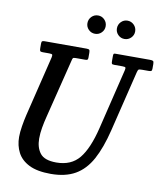

<svg xmlns="http://www.w3.org/2000/svg" viewBox="-102 -1037 968 1135"><g transform="rotate(10 382.5 -469.5)"><path d="M285.5 -665 197.5 -311.5Q189 -278.5 183 -244.2Q177 -210 177 -178.5Q177 -124 203.5 -90Q230 -56 301 -56Q390 -56 438.5 -115.2Q487 -174.5 517.5 -300L605.5 -663Q608.5 -675.5 606.2 -679.8Q604 -684 587 -684H538.5Q526.5 -684 524 -688Q521.5 -692 521.5 -704V-732.5Q521.5 -741.5 523.2 -745.8Q525 -750 533.5 -750H741Q754.5 -750 759.8 -746.8Q765 -743.5 765 -729V-701.5Q765 -690 760.8 -687Q756.5 -684 746 -684H705.5Q688 -684 684.2 -680.5Q680.5 -677 677 -663L588.5 -300Q562 -191.5 523.8 -121.5Q485.5 -51.5 426.8 -17.8Q368 16 280 16Q199 16 150.2 -8.2Q101.5 -32.5 80 -74Q58.5 -115.5 58.5 -167Q58.5 -195.5 64.5 -232.2Q70.5 -269 78 -300.5L166 -661.5Q169 -674.5 167 -679.2Q165 -684 148.5 -684H110Q97 -684 93.8 -688Q90.5 -692 90.5 -704.5V-732.5Q90.5 -744 94.5 -747Q98.5 -750 110 -750H360.5Q373.5 -750 377.2 -746Q381 -742 381 -728V-700Q381 -690 377.8 -687Q374.5 -684 364 -684H308Q293.5 -684 290.8 -680.2Q288 -676.5 285.5 -665ZM571 -845Q548.5 -845 532.5 -861Q516.5 -877 516.5 -899.5Q516.5 -922.5 532.5 -938.8Q548.5 -955 571 -955Q593.5 -955 609.8 -938.8Q626 -922.5 626 -899.5Q626 -877 609.8 -861Q593.5 -845 571 -845ZM394.5 -845Q371.5 -845 355.5 -861Q339.5 -877 339.5 -899.5Q339.5 -922.5 355.5 -938.8Q371.5 -955 394.5 -955Q417 -955 433 -938.8Q449 -922.5 449 -899.5Q449 -877 433 -861Q417 -845 394.5 -845Z"/></g></svg>

Font: Besley* Narrow Medium
Style: Italic
Weight: 500
Width: 4
Italic angle: -13°
Designer: Owen Earl
Foundry: indestructible type*
Version: Version 3.000; ttfautohint (v1.8.3)